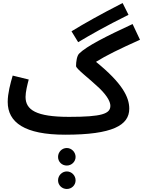

<svg xmlns="http://www.w3.org/2000/svg" viewBox="-20 -870 946 1270"><path d="M497 -591C579 -640 675 -695 830 -772L791 -850C639 -772 538 -715 453 -663ZM411 21C724 21 835 -41 835 -151C835 -227 790 -319 615 -461C682 -503 770 -546 906 -607L857 -711C682 -630 552 -564 504 -516C489 -502 483 -463 483 -433C483 -415 571 -350 636 -288C697 -229 710 -191 710 -170C710 -117 653 -97 437 -97C219 -97 149 -143 149 -229C149 -262 161 -310 170 -344L64 -370C49 -319 31 -253 31 -196C31 -60 143 21 411 21ZM422 225C453 225 480 200 480 168C480 136 453 109 422 109C389 109 364 136 364 168C364 200 389 225 422 225ZM422 380C454 380 480 355 480 323C480 291 454 264 422 264C390 264 364 291 364 323C364 355 390 380 422 380Z"/></svg>

Font: Noto Sans Arabic SemBd
Style: Regular
Weight: 600
Designer: Monotype Design Team, Nadine Chahine, Nizar Qandah and Khaled Hosny
Foundry: Monotype Imaging Inc.
Version: Version 2.012